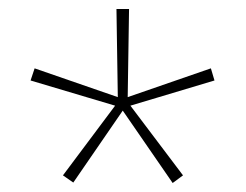

<svg xmlns="http://www.w3.org/2000/svg" viewBox="-20 -906 546 427"><path d="M267 -886 264 -690 449 -754 457 -727 270 -671 387 -516 364 -499 253 -660 143 -500 120 -516 236 -671 48 -727 57 -754 242 -690 239 -886Z"/></svg>

Font: Noto Sans Kannada UI Condensed Thin
Style: Regular
Weight: 100
Width: 3
Designer: Jelle Bosma - Monotype Design Team
Foundry: Monotype Imaging Inc.
Version: Version 2.005; ttfautohint (v1.8.4.7-5d5b)